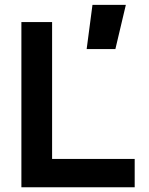

<svg xmlns="http://www.w3.org/2000/svg" viewBox="-20 -786 626 806"><path d="M343.8 -580.1 368.2 -765.6H508.3L464.4 -580.1ZM69.8 0V-693.4H198.7V0ZM69.8 0V-118.7H545.4V0Z"/></svg>

Font: Cascadia Mono
Style: Regular
Weight: 400
Monospace: yes
Designer: Aaron Bell
Foundry: Saja Typeworks
Version: Version 2102.003